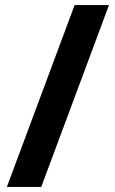

<svg xmlns="http://www.w3.org/2000/svg" viewBox="-20 -734 453 754"><path d="M408 -714 142 0H7L273 -714Z"/></svg>

Font: Noto Sans Sundanese
Style: Bold
Weight: 700
Version: Version 2.003